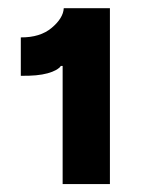

<svg xmlns="http://www.w3.org/2000/svg" viewBox="-20 -820 363 476"><path d="M252.5 -799.7V-363.6H135.3V-656.6H131Q122.9 -645.2 98 -638.3Q73.2 -631.4 31.6 -632.1V-727.3Q79.5 -726.9 108.1 -750.9Q136.7 -774.9 138.1 -799.7Z"/></svg>

Font: Inter UI Extra Bold
Style: Regular
Weight: 800
Designer: Rasmus Andersson
Foundry: rsms
Version: 3.2;8d6f07862